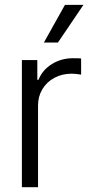

<svg xmlns="http://www.w3.org/2000/svg" viewBox="-20 -781 374 801"><path d="M71.3 -530.3H135.7V-448.2H140.6Q156.7 -488.8 196 -513.4Q235.4 -538.1 284.2 -538.1Q310.5 -538.1 318.4 -537.1V-469.7Q294.9 -473.6 279.3 -473.6Q239.3 -473.6 207.3 -456.5Q175.3 -439.5 157 -409.2Q138.7 -378.9 138.7 -340.8V0H71.3ZM251 -760.7H328.1L221.7 -603.5H163.1Z"/></svg>

Font: Pretendard Std Light
Style: Regular
Weight: 300
Designer: Base glyphs from Inter by Rasmus Andersson; Hangeul glyphs from Noto Sans CJK(Source Han Sans) by Jang Soo-young and Kan
Foundry: Kil Hyung-jin
Version: Version 1.309